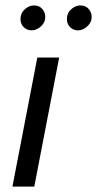

<svg xmlns="http://www.w3.org/2000/svg" viewBox="-20 -694 361 714"><path d="M26.2 0ZM107.5 0H26.2L118.8 -480H200ZM56.2 -622.5Q56.2 -630 57.5 -633.8Q60 -650 75 -661.9Q90 -673.8 106.2 -673.8Q127.5 -673.8 139.4 -658.1Q151.2 -642.5 147.5 -621.2Q143.8 -605 128.8 -593.1Q113.8 -581.2 97.5 -581.2Q80 -581.2 68.1 -593.1Q56.2 -605 56.2 -622.5ZM228.8 -622.5Q228.8 -630 230 -633.8Q232.5 -650 247.5 -661.9Q262.5 -673.8 278.8 -673.8Q300 -673.8 311.9 -658.1Q323.8 -642.5 320 -621.2Q316.2 -605 301.2 -593.1Q286.2 -581.2 270 -581.2Q252.5 -581.2 240.6 -593.1Q228.8 -605 228.8 -622.5Z"/></svg>

Font: Cambay
Style: Italic
Weight: 400
Italic angle: -11°
Designer: Pooja Saxena
Foundry: Pooja Saxena
Version: Version 1.019;PS 001.019;hotconv 1.0.70;makeotf.lib2.5.58329